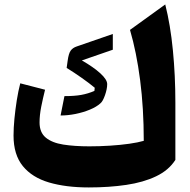

<svg xmlns="http://www.w3.org/2000/svg" viewBox="-20 -821 840 851"><path d="M757.3 -112.3Q728 -66.4 671.9 -39.6Q615.7 -12.7 539.6 -1.5Q463.4 9.8 373.5 9.8Q272.5 9.8 197.5 -12.2Q122.6 -34.2 81.3 -84.7Q40 -135.3 40 -220.2Q40 -253.4 43.9 -294.4Q47.9 -335.4 54.4 -376.7Q61 -418 69.8 -451.7L179.7 -423.3Q170.4 -386.2 162.8 -348.4Q155.3 -310.5 155.3 -278.3Q155.3 -233.9 183.1 -210.9Q210.9 -188 260.5 -180.2Q310.1 -172.4 376 -172.4Q420.9 -172.4 467 -175.3Q513.2 -178.2 552.7 -183.8Q592.3 -189.5 617.2 -196.8Q617.2 -341.3 601.1 -465.8Q585 -590.3 556.2 -688.5L712.4 -801.3Q735.4 -710.4 746.3 -598.1Q757.3 -485.8 757.3 -366.2ZM480 -670.4V-600.6L342.8 -553.2Q394 -523.9 424.6 -496.1Q455.1 -468.3 455.1 -448.2Q455.1 -426.8 445.3 -398.9Q435.5 -371.1 424.8 -362.8Q407.7 -347.2 378.2 -335Q348.6 -322.8 314.5 -315.9Q280.3 -309.1 248.5 -309.1L265.6 -395Q310.5 -395 340.3 -400.4Q370.1 -405.8 398.4 -418L399.9 -432.1Q376 -452.1 342.3 -475.8Q308.6 -499.5 275.4 -520L279.8 -551.3Q284.2 -584.5 293.5 -596.9Q302.7 -609.4 320.3 -615.2Z"/></svg>

Font: Pinar DS2-Bold
Style: Regular
Weight: 700
Designer: Amin Abedi
Version: Version 2.000